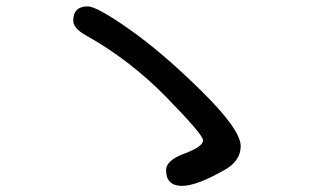

<svg xmlns="http://www.w3.org/2000/svg" viewBox="-20 -655 1040 608"><path d="M257.8 -634.8Q287.1 -634.8 392.1 -560.5Q497.1 -486.3 619.6 -365.2Q742.2 -244.1 742.2 -192.4Q742.2 -146.5 693.4 -118.2Q603.5 -66.4 556.6 -66.4Q505.9 -66.4 505.9 -116.2Q505.9 -147.5 564.5 -168.9Q623 -190.4 623 -210.9Q623 -228.5 506.8 -347.2Q390.6 -465.8 252 -543Q211.9 -565.4 211.9 -589.8Q211.9 -634.8 257.8 -634.8Z"/></svg>

Font: YuPearl-Regular
Style: Regular
Weight: 400
Designer: Max Yao
Foundry: Max-Everyday
Version: Version 1.011; ttfautohint (v1.8.3)